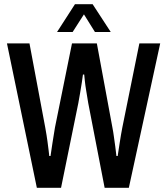

<svg xmlns="http://www.w3.org/2000/svg" viewBox="-20 -892 794 912"><path d="M155 0 13 -686H120L195 -286Q202 -247 205.5 -220.5Q209 -194 211 -177.5Q213 -161 214 -151H220Q221 -158 223.5 -174.5Q226 -191 229 -211.5Q232 -232 235.5 -252Q239 -272 241 -286L322 -686H440L514 -286Q518 -266 521 -243Q524 -220 527.5 -196.5Q531 -173 533 -151H539Q540 -158 542.5 -174Q545 -190 548 -210Q551 -230 554.5 -250.5Q558 -271 561 -286L642 -686H741L592 0H477L399 -403Q394 -434 389.5 -461Q385 -488 383 -508Q381 -528 380 -538H374Q373 -527 369 -502Q365 -477 360.5 -450Q356 -423 352 -402L270 0ZM251 -740 336 -872H420L506 -740H431L358 -857H400L325 -740Z"/></svg>

Font: Archivo Condensed Medium
Style: Regular
Weight: 500
Width: 3
Designer: Hector Gatti
Foundry: Omnibus-Type
Version: Version 2.001